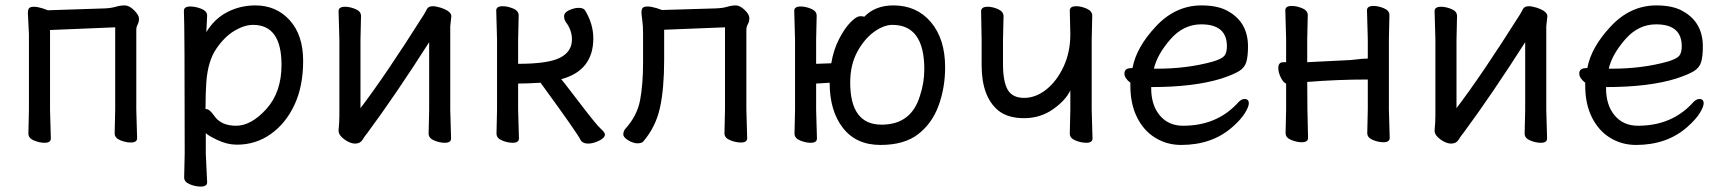

<svg xmlns="http://www.w3.org/2000/svg" viewBox="-20 -512 6369 710"><path d="M145 16Q126 16 105.5 7.5Q85 -1 85 -18L87 -106V-386L83 -465Q83 -475 87 -481Q91 -487 106 -487Q118 -487 138 -481L157 -474L369 -481Q391 -482 408 -487Q425 -492 441 -492Q458 -492 476 -474Q494 -456 494 -443Q494 -431 489 -421.5Q484 -412 484 -402V-107L487 -1Q487 15 464 15Q445 15 424.5 6.5Q404 -2 404 -19L406 -107V-411L165 -401V-106L168 0Q168 16 145 16Z M853 -47Q909 -47 965 -109Q1021 -171 1021 -272Q1021 -420 916 -420Q884 -420 847.5 -398.5Q811 -377 780 -332Q749 -287 743 -209Q740 -167 740 -111L739 -110Q739 -109 741 -109Q755 -109 772 -84Q797 -47 853 -47ZM722 178Q703 178 682 169.5Q661 161 661 144L663 55Q663 -421 660 -472Q660 -488 684 -488Q703 -488 724.5 -479.5Q746 -471 746 -454L743 -393Q772 -442 820 -467Q868 -492 924 -492Q1002 -492 1051.5 -437Q1101 -382 1101 -287Q1101 -193 1069 -124.5Q1037 -56 981.5 -16.5Q926 23 856 23Q820 23 783.5 5.5Q747 -12 741 -20V56L746 162Q746 178 722 178Z M1293 19Q1275 19 1253.5 3.5Q1232 -12 1232 -29V-31Q1235 -58 1235 -86V-364L1232 -471Q1232 -487 1256 -487Q1274 -487 1294.5 -478.5Q1315 -470 1315 -453L1313 -364V-112Q1406 -234 1548 -459Q1553 -467 1558.5 -478Q1564 -489 1580 -489Q1592 -489 1608 -484Q1649 -471 1649 -452L1645 -415V-106L1648 0Q1648 16 1625 16Q1606 16 1585.5 7.5Q1565 -1 1565 -18L1567 -106V-356Q1444 -163 1339 -21Q1329 -9 1320.5 5Q1312 19 1293 19Z M2155 19Q2135 19 2127 6Q2119 -14 1979 -206Q1925 -203 1896 -203V-106L1899 0Q1899 16 1876 16Q1857 16 1836.5 7.5Q1816 -1 1816 -18L1818 -106V-366L1815 -473Q1815 -489 1839 -489Q1857 -489 1877.5 -480.5Q1898 -472 1898 -455L1896 -366V-276Q2007 -276 2051 -298.5Q2095 -321 2095 -366Q2095 -401 2072 -431Q2066 -440 2066 -452Q2066 -466 2085 -474.5Q2104 -483 2120 -483Q2138 -483 2144 -473Q2174 -423 2174 -370Q2174 -251 2055 -219L2054 -220Q2055 -220 2067 -205Q2079 -190 2132 -120.5Q2185 -51 2201 -36.5Q2217 -22 2217 -15Q2217 -2 2195 8.5Q2173 19 2155 19Z M2337 18Q2322 18 2303.5 7Q2285 -4 2285 -15Q2285 -25 2291 -34Q2336 -83 2347 -141.5Q2358 -200 2358 -281V-387Q2358 -417 2355 -438Q2352 -459 2352 -467Q2352 -476 2356 -482Q2360 -488 2375 -488Q2387 -488 2408 -482L2428 -475L2628 -481Q2653 -482 2669.5 -487Q2686 -492 2701 -492Q2716 -492 2733.5 -475.5Q2751 -459 2751 -445Q2751 -432 2745.5 -422.5Q2740 -413 2740 -402V-107L2743 -1Q2743 15 2720 15Q2701 15 2680 6.5Q2659 -2 2659 -19L2661 -107V-411L2436 -402V-291Q2436 -184 2420.5 -113.5Q2405 -43 2359 11Q2353 18 2337 18Z M3240 -51Q3350 -51 3382 -158Q3398 -206 3398 -256Q3398 -420 3280 -420Q3248 -420 3212 -394Q3176 -368 3150 -320Q3124 -272 3124 -207Q3124 -51 3240 -51ZM3236 24Q3146 24 3097 -39Q3048 -102 3048 -206L2998 -203V-106L3001 0Q3001 16 2978 16Q2959 16 2938.5 7.5Q2918 -1 2918 -18L2920 -106V-365L2917 -472Q2917 -488 2941 -488Q2959 -488 2979.5 -479.5Q3000 -471 3000 -454L2998 -365V-276L3054 -278Q3062 -327 3082.5 -367Q3103 -407 3125 -429.5Q3147 -452 3161 -452Q3173 -452 3176 -450Q3216 -492 3284 -492Q3370 -492 3422.5 -430Q3475 -368 3475 -263Q3475 -188 3451 -122Q3427 -56 3375.5 -16Q3324 24 3236 24Z M3997 16Q3978 16 3957 7.5Q3936 -1 3936 -18L3938 -106V-178Q3921 -141 3874 -108Q3827 -75 3767 -75Q3707 -75 3672 -103Q3610 -154 3610 -271V-364L3608 -470Q3608 -487 3632 -487Q3651 -487 3671 -478Q3691 -469 3691 -452L3689 -364V-275Q3689 -210 3706.5 -180Q3724 -150 3767 -150Q3810 -150 3849 -181Q3888 -212 3913 -265.5Q3938 -319 3938 -385L3936 -473Q3936 -489 3960 -489Q3978 -489 3998.5 -480Q4019 -471 4019 -454L4017 -365V-106L4020 0Q4020 16 3997 16Z M4259 -258Q4370 -258 4464 -284Q4498 -294 4507.5 -305.5Q4517 -317 4517 -341Q4517 -422 4422 -422Q4356 -422 4307.5 -366Q4259 -310 4247 -258ZM4348 24Q4295 24 4252 -2.5Q4209 -29 4184.5 -78.5Q4160 -128 4160 -195V-206Q4138 -223 4138 -240Q4138 -260 4163 -260L4168 -261Q4182 -337 4254.5 -414.5Q4327 -492 4423 -492Q4487 -492 4524 -469Q4595 -428 4595 -340Q4595 -305 4589 -283.5Q4583 -262 4562 -249Q4541 -236 4495 -221Q4394 -190 4237 -190V-186Q4237 -123 4269 -85Q4301 -47 4355 -47Q4478 -47 4555 -129Q4569 -146 4582 -146Q4598 -146 4598 -130Q4598 -117 4583 -93Q4568 -69 4537 -42Q4462 24 4348 24Z M5096 14Q5077 14 5056.5 5.5Q5036 -3 5036 -20L5038 -108V-218Q4925 -218 4814 -209Q4814 -109 4817 -2Q4817 14 4794 14Q4775 14 4754.5 5.5Q4734 -3 4734 -20L4736 -108V-203Q4726 -206 4716.5 -225Q4707 -244 4707 -261Q4707 -282 4726 -282H4736V-367L4733 -474Q4733 -490 4757 -490Q4775 -490 4795.5 -481.5Q4816 -473 4816 -456L4814 -367V-282L4974 -290Q4988 -291 5003 -293Q5018 -295 5028 -295Q5038 -295 5038 -296V-367L5035 -474Q5035 -490 5059 -490Q5077 -490 5097.5 -481.5Q5118 -473 5118 -456L5116 -367V-108L5119 -2Q5119 14 5096 14Z M5346 19Q5328 19 5306.5 3.5Q5285 -12 5285 -29V-31Q5288 -58 5288 -86V-364L5285 -471Q5285 -487 5309 -487Q5327 -487 5347.5 -478.5Q5368 -470 5368 -453L5366 -364V-112Q5459 -234 5601 -459Q5606 -467 5611.5 -478Q5617 -489 5633 -489Q5645 -489 5661 -484Q5702 -471 5702 -452L5698 -415V-106L5701 0Q5701 16 5678 16Q5659 16 5638.5 7.5Q5618 -1 5618 -18L5620 -106V-356Q5497 -163 5392 -21Q5382 -9 5373.5 5Q5365 19 5346 19Z M5941 -258Q6052 -258 6146 -284Q6180 -294 6189.5 -305.5Q6199 -317 6199 -341Q6199 -422 6104 -422Q6038 -422 5989.5 -366Q5941 -310 5929 -258ZM6030 24Q5977 24 5934 -2.5Q5891 -29 5866.5 -78.5Q5842 -128 5842 -195V-206Q5820 -223 5820 -240Q5820 -260 5845 -260L5850 -261Q5864 -337 5936.5 -414.5Q6009 -492 6105 -492Q6169 -492 6206 -469Q6277 -428 6277 -340Q6277 -305 6271 -283.5Q6265 -262 6244 -249Q6223 -236 6177 -221Q6076 -190 5919 -190V-186Q5919 -123 5951 -85Q5983 -47 6037 -47Q6160 -47 6237 -129Q6251 -146 6264 -146Q6280 -146 6280 -130Q6280 -117 6265 -93Q6250 -69 6219 -42Q6144 24 6030 24Z"/></svg>

Font: LXGW WenKai Medium
Style: Regular
Weight: 500
Designer: LXGW / Fontworks Inc.
Foundry: LXGW / Fontworks Inc.
Version: Version 1.501; October 10, 2024